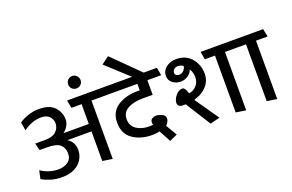

<svg xmlns="http://www.w3.org/2000/svg" viewBox="-116 -1402 2886 1895"><g transform="rotate(-20 1327.0 -455.0)"><path d="M515 -187Q515 -100 451 -42.5Q387 15 272 15Q212 15 157.5 -1.5Q103 -18 65 -41L84 -127Q126 -99 172 -84.5Q218 -70 269 -70Q326 -70 367.5 -99Q409 -128 409 -185Q409 -244 371.5 -278.5Q334 -313 234 -313H155L137 -388H241Q319 -388 356.5 -423Q394 -458 394 -508Q394 -549 365 -580Q336 -611 279 -611Q229 -611 183 -594Q137 -577 91 -544Q88 -566 84.5 -587.5Q81 -609 77 -631Q118 -660 172.5 -678Q227 -696 287 -696Q399 -696 450 -639.5Q501 -583 501 -510Q501 -475 482 -442.5Q463 -410 433 -389H700V-597H594L577 -680H911L927 -597H804V16L700 0V-311H447Q480 -291 497.5 -258.5Q515 -226 515 -187Z M706 -760Q679 -760 660.5 -778.5Q642 -797 642 -824Q642 -852 660.5 -871Q679 -890 706 -890Q734 -890 753 -871Q772 -852 772 -824Q772 -797 753 -778.5Q734 -760 706 -760Z M1480 6 1398 43Q1381 12 1364.5 -19Q1348 -50 1331 -81Q1312 -76 1290 -74Q1268 -72 1251 -72Q1134 -72 1050.5 -129Q967 -186 967 -304Q967 -417 1052 -473Q1137 -529 1262 -529H1286V-597H919Q915 -618 911.5 -638.5Q908 -659 904 -680H1521L1536 -597H1391V-444H1286Q1193 -444 1130 -410.5Q1067 -377 1067 -304Q1067 -235 1120 -198.5Q1173 -162 1251 -162Q1261 -162 1271.5 -162.5Q1282 -163 1293 -164Q1292 -170 1291 -177.5Q1290 -185 1290 -192Q1290 -217 1311 -228.5Q1332 -240 1354 -240Q1368 -240 1406.5 -226Q1445 -212 1445 -177Q1445 -161 1436 -143.5Q1427 -126 1411 -110Q1427 -82 1445.5 -52Q1464 -22 1480 6Z M1433 -630H1315L1028 -894L1107 -953Z M2101 0V-597H1995L1980 -680H2312L2328 -597H2206V16ZM1663 -576Q1663 -558 1675.5 -549Q1688 -540 1704 -540Q1737 -540 1755.5 -563Q1774 -586 1776 -607Q1765 -615 1750.5 -620Q1736 -625 1720 -625Q1695 -625 1679 -610Q1663 -595 1663 -576ZM1665 -244H1628Q1610 -244 1596.5 -255Q1583 -266 1583 -285Q1583 -323 1615 -362.5Q1647 -402 1686 -402Q1703 -402 1715.5 -378.5Q1728 -355 1735 -334Q1781 -341 1813.5 -376.5Q1846 -412 1846 -464Q1846 -485 1840 -510Q1834 -535 1820 -553Q1810 -520 1775.5 -495.5Q1741 -471 1697 -471Q1648 -471 1612.5 -499Q1577 -527 1577 -575Q1577 -626 1620.5 -661Q1664 -696 1728 -696Q1830 -696 1887.5 -627Q1945 -558 1945 -465Q1945 -390 1896.5 -336.5Q1848 -283 1782 -265Q1777 -262 1771 -259.5Q1765 -257 1760 -255L1933 -6L1831 19Z M2427 0V-597H2321L2306 -680H2637L2654 -597H2532V16Z"/></g></svg>

Font: Palanquin Medium
Style: Regular
Weight: 500
Designer: Pria Ravichandran
Version: Version 1.0.4